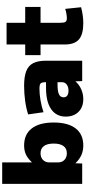

<svg xmlns="http://www.w3.org/2000/svg" viewBox="466 -1236 780 1752"><g transform="rotate(-90 856.0 -360.0)"><path d="M244 -60H242L240 0H54V-730H250V-460H252Q288 -498 323.5 -514Q359 -530 405 -530Q506 -530 560 -460.5Q614 -391 614 -260Q614 -129 560 -59.5Q506 10 405 10Q357 10 319 -6.5Q281 -23 244 -60ZM334 -140Q377 -140 399.5 -171Q422 -202 422 -260Q422 -318 399.5 -349Q377 -380 334 -380Q296 -380 273 -358Q250 -336 250 -300V-220Q250 -184 273 -162Q296 -140 334 -140Z M668 -150Q668 -236 735.5 -283Q803 -330 928 -330H982Q982 -368 971 -379Q960 -390 922 -390Q873 -390 815 -380Q757 -370 708 -353L688 -493Q742 -511 810.5 -520.5Q879 -530 949 -530Q1033 -530 1083 -510.5Q1133 -491 1155.5 -447.5Q1178 -404 1178 -330V0H992L990 -60H988Q959 -27 916.5 -8.5Q874 10 828 10Q755 10 711.5 -33.5Q668 -77 668 -150ZM904 -125Q939 -125 960.5 -141Q982 -157 982 -185V-225H958Q899 -225 871.5 -212Q844 -199 844 -170Q844 -148 859.5 -136.5Q875 -125 904 -125Z M1326 -160V-380H1229V-520H1326V-690H1524V-520H1669V-380H1524V-200Q1524 -165 1532.5 -152.5Q1541 -140 1566 -140Q1583 -140 1607 -144Q1631 -148 1651 -155L1666 -10Q1589 10 1521 10Q1418 10 1372 -30Q1326 -70 1326 -160Z"/></g></svg>

Font: Enso Black
Style: Regular
Weight: 900
Designer: Coji Morishita
Foundry: UNDERFOREST DESIGN
Version: Version 1.000